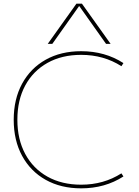

<svg xmlns="http://www.w3.org/2000/svg" viewBox="-20 -1020 761 1050"><path d="M424 10Q313 10 230 -36.5Q147 -83 101 -167.5Q55 -252 55 -365Q55 -478 101 -562.5Q147 -647 230 -693.5Q313 -740 424 -740Q554 -740 655 -675L644 -658Q547 -720 424 -720Q318 -720 239.5 -676Q161 -632 118 -552.5Q75 -473 75 -365Q75 -258 118 -178Q161 -98 239.5 -54Q318 -10 424 -10Q547 -10 644 -72L655 -55Q554 10 424 10ZM241 -780 398 -1000H428L585 -780H560L414 -986H412L266 -780Z"/></svg>

Font: M PLUS 2 Thin
Style: Regular
Weight: 100
Designer: Coji Morishita
Foundry: UNDERFOREST DESIGN
Version: Version 1.001